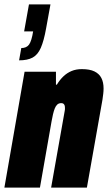

<svg xmlns="http://www.w3.org/2000/svg" viewBox="-32 -855 492 875"><path d="M-12 0 80 -528H223V-469H227Q241 -492 257.5 -507.5Q274 -523 294.5 -531.5Q315 -540 341 -540Q377 -540 398.5 -529.5Q420 -519 430 -499.5Q440 -480 440 -452Q440 -440 438.5 -427.5Q437 -415 435 -401L364 0H201L263 -350Q264 -354 264 -357Q264 -360 264 -363Q264 -370 262.5 -374.5Q261 -379 257.5 -382Q254 -385 247 -385Q236 -385 229 -378.5Q222 -372 217.5 -360.5Q213 -349 209.5 -334Q206 -319 203 -302L150 0ZM55 -580 65 -636Q89 -636 100.5 -652Q112 -668 119 -712H78L100 -835H198L178 -725Q168 -669 154 -637Q140 -605 116.5 -592.5Q93 -580 55 -580Z"/></svg>

Font: Archivo ExtraCondensed Black
Style: Italic
Weight: 900
Width: 2
Italic angle: -10°
Designer: Hector Gatti
Foundry: Omnibus-Type
Version: Version 2.001